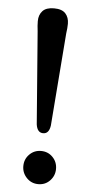

<svg xmlns="http://www.w3.org/2000/svg" viewBox="-53 -767 389 807"><g transform="rotate(5 141.0 -363.0)"><path d="M142 -733.5Q175.5 -733.5 190.5 -717Q205.5 -700.5 205.5 -674Q205.5 -656.5 202 -632.5L171.5 -241.5Q166.5 -206.5 142 -206.5Q117 -206.5 112 -241L81.5 -632.5Q78.5 -655.5 78.5 -674Q78.5 -700.5 93.8 -717Q109 -733.5 142 -733.5ZM140 8.5Q111 8.5 91 -12.2Q71 -33 71 -61.5Q71 -91 91 -111.2Q111 -131.5 140 -131.5Q169.5 -131.5 189.2 -111.2Q209 -91 209 -61.5Q209 -33 189.2 -12.2Q169.5 8.5 140 8.5Z"/></g></svg>

Font: Fraunces 72pt S100
Style: Regular
Weight: 400
Version: Version 1.000; ttfautohint (v1.8.3)